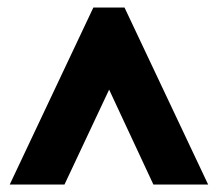

<svg xmlns="http://www.w3.org/2000/svg" viewBox="-20 -734 581 512"><path d="M6 -242 229 -714H312L535 -242H389L271 -495L152 -242Z"/></svg>

Font: Noto Sans Thai Looped ExtraCondensed Black
Style: Regular
Weight: 900
Width: 2
Designer: Sasikarn Vongin, Ben Mitchell
Foundry: The Fontpad Ltd
Version: Version 1.001; ttfautohint (v1.8.4.7-5d5b)